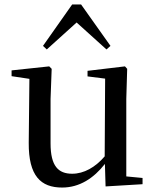

<svg xmlns="http://www.w3.org/2000/svg" viewBox="-20 -827 700 862"><path d="M454 10 620 0V-28L547 -35V-383L551 -518L541 -529L373 -509V-484L452 -474L450 -125C408 -76 357 -47 304 -47C242 -47 207 -81 207 -183V-383L212 -518L201 -529L32 -511V-485L112 -473L109 -186C108 -37 163 15 259 15C337 15 401 -27 451 -91ZM458 -605 476 -621 344 -807H304L173 -621L190 -605L324 -726Z"/></svg>

Font: Source Han Serif CN Medium
Style: Regular
Weight: 500
Designer: Ryoko NISHIZUKA 西塚涼子 (kana & ideographs); Frank Grießhammer (Latin, Greek & Cyrillic); Wenlong ZHANG 张文龙 (bopomofo); San
Foundry: Adobe
Version: Version 2.002;hotconv 1.1.0;makeotfexe 2.6.0